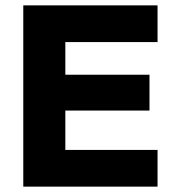

<svg xmlns="http://www.w3.org/2000/svg" viewBox="-20 -695 648 715"><path d="M566.7 0H66.7V-675H566.7V-538.3H223.3V-416.7H536.7V-283.3H223.3V-136.7H566.7Z"/></svg>

Font: Funnel Display Light ExtraBold
Style: Regular
Weight: 800
Version: Version 1.000